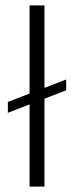

<svg xmlns="http://www.w3.org/2000/svg" viewBox="-20 -688 274 708"><path d="M89 0V-303L9 -272V-312L89 -343V-668H144V-364L224 -395V-355L144 -324V0Z"/></svg>

Font: Gantari Light
Style: Regular
Weight: 300
Designer: Anugrah Pasau
Foundry: Lafontype
Version: Version 1.000; ttfautohint (v1.8.3)